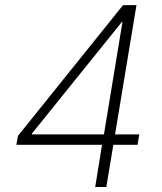

<svg xmlns="http://www.w3.org/2000/svg" viewBox="-20 -748 649 768"><path d="M45.4 -168.9 51.8 -204.6 472.2 -727.5H501.5L490.7 -660.6H467.8L107.9 -213.9L107.4 -210.4H537.1L530.3 -168.9ZM360.8 0 390.1 -180.7 393.6 -197.3 481 -727.5H525.9L405.3 0Z"/></svg>

Font: Inter 17pt ExtraLight
Style: Italic
Weight: 250
Italic angle: -9.3988°
Version: Version 4.001;git-66647c0bb